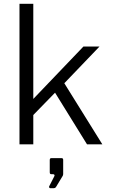

<svg xmlns="http://www.w3.org/2000/svg" viewBox="-20 -763 599 1015"><path d="M521 0 320 -323 506 -517H421L156 -240V-743H83V0H156V-155L271 -273L440 0ZM246 232H259C269 232 273 231 277 224L312 166C312 164 314 161 314 158V82C314 76 311 73 306 73H251C246 73 243 76 243 83V147C243 155 245 158 253 158H261C268 158 271 164 266 171L240 222C238 226 241 232 246 232Z"/></svg>

Font: United Sans Light
Style: Regular
Weight: 300
Designer: Pablo Impallari, Rodrigo Fuenzalida (Modified by Dan O. Williams)
Version: Version 1.000;PS 001.000;hotconv 1.0.88;makeotf.lib2.5.64775